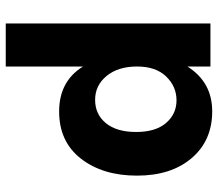

<svg xmlns="http://www.w3.org/2000/svg" viewBox="-64 -488 740 651"><g transform="rotate(90 305.5 -163.0)"><path d="M320.5 -392Q274 -392 240 -357Q206 -322 206 -258Q206 -194 238 -155Q270 -116 319 -116Q368 -116 398 -152.5Q428 -189 428 -255Q428 -321 397.5 -356.5Q367 -392 320.5 -392ZM206 187H60V-507H206V-429Q259 -513 358 -513Q457 -513 516.5 -443.5Q576 -374 576 -258Q576 -142 518.5 -68Q461 6 358.5 6Q256 6 206 -75Z"/></g></svg>

Font: Hind Kochi
Style: Bold
Weight: 700
Designer: Dhruvi Tolia
Foundry: Indian Type Foundry
Version: Version 0.702;PS 1.0;hotconv 1.0.81;makeotf.lib2.5.63406